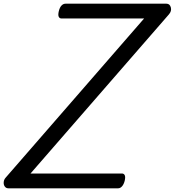

<svg xmlns="http://www.w3.org/2000/svg" viewBox="-69 -1018 945 1038"><path d="M-24 0Q-36 0 -43 -9.5Q-50 -19 -49 -33Q-48 -47 -38 -58L710 -918H264Q253 -918 248.5 -927.5Q244 -937 249 -958Q254 -978 263.5 -988Q273 -998 285 -998H831Q849 -998 854.5 -978Q860 -958 844 -940L96 -80H590Q601 -80 605.5 -70.5Q610 -61 605 -40Q600 -21 590.5 -10.5Q581 0 570 0Z"/></svg>

Font: Playwrite AU NSW
Style: Regular
Weight: 400
Designer: Veronika Burian, José Scaglione
Foundry: TypeTogether
Version: Version 1.002